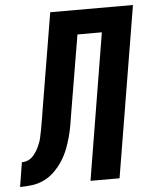

<svg xmlns="http://www.w3.org/2000/svg" viewBox="-95 -779 655 823"><g transform="rotate(-5 233.0 -367.5)"><path d="M-42 0 -25 -105Q-15 -105 -5 -108Q5 -111 13 -117Q21 -123 27.5 -131Q34 -139 39.5 -148Q45 -157 49 -166Q53 -175 56.5 -184.5Q60 -194 62 -203.5Q64 -213 66 -223Q68 -233 70 -242.5Q72 -252 73 -261Q76 -275 78 -288.5Q80 -302 82 -315L152 -735H508L386 0H261L365 -630H260L204 -297Q200 -271 195.5 -245Q191 -219 184 -193.5Q177 -168 167 -142.5Q157 -117 142 -94Q127 -71 107 -51Q87 -31 62 -19Q37 -7 10.5 -3.5Q-16 0 -42 0Z"/></g></svg>

Font: Iosevka Curly XBdObl
Style: Regular
Weight: 800
Italic angle: -9°
Monospace: yes
Designer: Belleve Invis
Foundry: Belleve Invis
Version: Version 11.1.0; ttfautohint (v1.8.3)